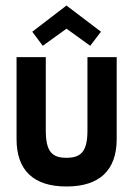

<svg xmlns="http://www.w3.org/2000/svg" viewBox="-20 -668 481 696"><path d="M297 -461V-195C297 -118 273 -96 221 -96C169 -96 146 -118 146 -195V-461H40V-164C40 -50 102 8 221 8C340 8 403 -50 403 -164V-461ZM97 -553 135 -502 221 -564 307 -502 346 -553 221 -648Z"/></svg>

Font: Hussar Tani
Style: Bold
Weight: 700
Foundry: Cannot Into Space Fonts
Version: Version 0.92